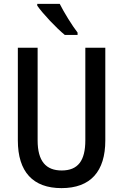

<svg xmlns="http://www.w3.org/2000/svg" viewBox="-20 -960 634 990"><path d="M288 -940H172V-931C199 -891 272 -814 314 -780H380V-792C352 -828 310 -896 288 -940ZM523 -236V-714H420V-237C420 -131 382 -81 298 -81C217 -81 174 -129 174 -236V-714H72V-236C72 -74 150 10 297 10C447 10 523 -76 523 -236Z"/></svg>

Font: Noto Sans Lao Looped Condensed Medium
Style: Regular
Weight: 500
Width: 3
Designer: Mark Frömberg, Ben Mitchell
Foundry: The Fontpad Ltd
Version: Version 1.002